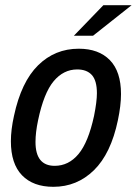

<svg xmlns="http://www.w3.org/2000/svg" viewBox="-20 -710 528 741"><path d="M22 -165Q22 -209 34 -263Q62 -394 127 -458Q192 -522 284 -522Q361 -522 404 -478Q447 -434 447 -347Q447 -303 435 -246Q408 -117 342.5 -53Q277 11 186 11Q108 11 65 -33.5Q22 -78 22 -165ZM343 -263Q354 -318 354 -350Q354 -399 334.5 -420.5Q315 -442 278 -442Q225 -442 187 -396.5Q149 -351 127 -246Q117 -199 117 -162Q117 -70 191 -70Q245 -70 283 -115.5Q321 -161 343 -263ZM379 -690H488L339 -572H265Z"/></svg>

Font: Decalotype Medium Italic
Style: Regular
Weight: 500
Italic angle: -12°
Designer: Alfredo Marco Pradil
Foundry: Alfredo Marco Pradil
Version: Version 1.0